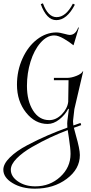

<svg xmlns="http://www.w3.org/2000/svg" viewBox="-54 -740 547 1154"><path d="M191 -715 204 -720Q234 -637 286 -637Q342 -637 384 -718L396 -712Q348 -619 284 -619Q226 -619 191 -715ZM393 -84 385 -14Q385 -11 385 -8Q385 1 387 14L430 -1L434 12L390 28Q394 46 402 73Q426 156 426 192Q426 276 347 335Q268 394 156 394Q77 394 21.5 360.5Q-34 327 -34 280Q-34 245 5.5 206Q45 167 109.5 133Q174 99 232 74Q290 49 351 27Q350 12 350 2Q350 -7 351 -14L360 -85Q358 -85 356 -86Q337 -49 302.5 -22Q268 5 232 5Q157 5 102.5 -63.5Q48 -132 48 -231Q48 -315 81 -388Q114 -461 168.5 -503Q223 -545 285 -545Q304 -545 336 -536Q357 -530 365 -530Q400 -530 416 -575L420 -574L388 -468L386 -469Q363 -488 329.5 -507.5Q296 -527 272 -527Q228 -527 189.5 -483Q151 -439 129.5 -369.5Q108 -300 108 -224Q108 -134 144.5 -76Q181 -18 242 -18Q283 -18 317 -52.5Q351 -87 356 -128L358 -258H270V-272H351Q375 -272 405.5 -284Q436 -296 444 -312L446 -311ZM353 42Q300 62 247.5 86.5Q195 111 138.5 143.5Q82 176 46.5 212Q11 248 11 280Q11 321 54 350.5Q97 380 158 380Q246 380 308 323Q370 266 370 185Q370 153 360 88Q356 65 353 42Z"/></svg>

Font: Kleymissky
Style: Regular
Weight: 500
Italic angle: -8°
Designer: gluk
Foundry: gluk
Version: Version 0.283